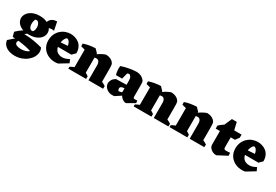

<svg xmlns="http://www.w3.org/2000/svg" viewBox="62 -1723 4439 3085"><g transform="rotate(30 2281.5 -180.5)"><path d="M236 252Q200 252 162.5 244.5Q125 237 92 219Q59 201 36 170.5Q13 140 7 94L164 -44L260 -51Q225 -32 202.5 -14.5Q180 3 169 18.5Q158 34 158 49Q158 80 191.5 94.5Q225 109 270 109Q298 109 326.5 103.5Q355 98 378.5 87.5Q402 77 416 62Q372 47 314.5 35Q257 23 192.5 15Q128 7 61 4L39 -78Q65 -104 91 -125Q117 -146 145.5 -164Q174 -182 206 -197L273 -180Q252 -168 234 -154.5Q216 -141 201 -127Q245 -127 289.5 -123Q334 -119 377.5 -111.5Q421 -104 462.5 -95Q504 -86 541 -75Q562 -33 557.5 12.5Q553 58 527.5 100.5Q502 143 458.5 177.5Q415 212 358.5 232Q302 252 236 252ZM266 -156Q182 -156 129 -181.5Q76 -207 50.5 -246.5Q25 -286 25 -326Q25 -370 53 -411Q81 -452 136.5 -479Q192 -506 272 -506Q347 -506 402 -482Q457 -458 486.5 -418Q516 -378 516 -331Q516 -286 487.5 -246Q459 -206 403.5 -181Q348 -156 266 -156ZM295 -236Q308 -244 315.5 -268Q323 -292 323 -320Q323 -340 317.5 -360Q312 -380 301.5 -395.5Q291 -411 276 -418Q261 -425 241 -419Q231 -412 224.5 -384.5Q218 -357 218 -329Q218 -302 226 -278.5Q234 -255 251.5 -242.5Q269 -230 295 -236ZM413 -352Q404 -385 404.5 -421.5Q405 -458 420 -491Q435 -524 468 -545Q501 -566 556 -567L587 -413Q496 -429 435 -375Z M907 11Q846 23 788 11Q730 -1 684 -33Q638 -65 611 -116.5Q584 -168 584 -236Q584 -298 606 -347.5Q628 -397 665.5 -432Q703 -467 750.5 -485.5Q798 -504 848 -504Q885 -504 925.5 -492.5Q966 -481 1001 -455Q1036 -429 1057.5 -385.5Q1079 -342 1079 -278L899 -271Q904 -301 896.5 -333Q889 -365 871.5 -387.5Q854 -410 828 -413Q808 -399 794.5 -373Q781 -347 774.5 -316Q768 -285 768 -257Q768 -208 786 -175Q804 -142 836.5 -125Q869 -108 910 -108Q942 -108 971.5 -118Q1001 -128 1037 -147L1065 -85ZM1020 -219 710 -220 694 -299 971 -318 1079 -278Z M1165 0V-445L1307 -503L1366 -442V0ZM1464 0V-281Q1464 -322 1446.5 -346.5Q1429 -371 1394 -369Q1371 -368 1345.5 -356.5Q1320 -345 1295 -328.5Q1270 -312 1246 -294L1245 -315Q1285 -360 1327.5 -396Q1370 -432 1413.5 -457.5Q1457 -483 1499 -498Q1519 -499 1547 -494Q1575 -489 1604 -473Q1633 -457 1653 -425Q1658 -417 1660.5 -403Q1663 -389 1664 -364Q1665 -339 1665 -294V0ZM1090 -415 1088 -464Q1136 -481 1191.5 -491Q1247 -501 1307 -503L1302 -417L1215 -383ZM1091 0 1090 -35Q1122 -55 1156.5 -68Q1191 -81 1222 -88L1214 0ZM1257 0 1290 -115Q1323 -105 1356.5 -88.5Q1390 -72 1421 -49L1420 0ZM1556 0 1589 -115Q1622 -105 1664 -88.5Q1706 -72 1737 -49L1735 0Z M2168 17Q2145 17 2123 7Q2101 -3 2082 -22.5Q2063 -42 2049 -70L2030 -73V-318Q2030 -365 2015.5 -386.5Q2001 -408 1985 -416Q1975 -415 1965 -412.5Q1955 -410 1948 -406L1919 -294L1805 -293Q1794 -330 1790 -372.5Q1786 -415 1792 -454Q1826 -466 1864.5 -475.5Q1903 -485 1940.5 -491.5Q1978 -498 2011 -501.5Q2044 -505 2066 -505Q2096 -505 2123 -498Q2150 -491 2174.5 -474.5Q2199 -458 2219 -431Q2227 -419 2229 -395Q2231 -371 2231 -329V-134Q2231 -124 2237 -116Q2243 -108 2255 -108Q2267 -108 2278.5 -108.5Q2290 -109 2308 -110L2311 -65ZM1952 12Q1891 22 1847 3.5Q1803 -15 1780 -48.5Q1757 -82 1757 -117Q1757 -149 1777 -183Q1797 -217 1842 -239L2064 -244V-178H2032Q2017 -178 2002.5 -175.5Q1988 -173 1977 -168Q1966 -163 1959.5 -154Q1953 -145 1953 -132Q1953 -122 1957 -110Q1961 -98 1968 -90Q1984 -92 1999.5 -95.5Q2015 -99 2030.5 -103.5Q2046 -108 2058 -111L2075 -69Z M2377 0V-445L2519 -503L2578 -442V0ZM2676 0V-281Q2676 -322 2658.5 -346.5Q2641 -371 2606 -369Q2583 -368 2557.5 -356.5Q2532 -345 2507 -328.5Q2482 -312 2458 -294L2457 -315Q2497 -360 2539.5 -396Q2582 -432 2625.5 -457.5Q2669 -483 2711 -498Q2731 -499 2759 -494Q2787 -489 2816 -473Q2845 -457 2865 -425Q2870 -417 2872.5 -403Q2875 -389 2876 -364Q2877 -339 2877 -294V0ZM2302 -415 2300 -464Q2348 -481 2403.5 -491Q2459 -501 2519 -503L2514 -417L2427 -383ZM2303 0 2302 -35Q2334 -55 2368.5 -68Q2403 -81 2434 -88L2426 0ZM2469 0 2502 -115Q2535 -105 2568.5 -88.5Q2602 -72 2633 -49L2632 0ZM2768 0 2801 -115Q2834 -105 2876 -88.5Q2918 -72 2949 -49L2947 0Z M3043 0V-445L3185 -503L3244 -442V0ZM3342 0V-281Q3342 -322 3324.5 -346.5Q3307 -371 3272 -369Q3249 -368 3223.5 -356.5Q3198 -345 3173 -328.5Q3148 -312 3124 -294L3123 -315Q3163 -360 3205.5 -396Q3248 -432 3291.5 -457.5Q3335 -483 3377 -498Q3397 -499 3425 -494Q3453 -489 3482 -473Q3511 -457 3531 -425Q3536 -417 3538.5 -403Q3541 -389 3542 -364Q3543 -339 3543 -294V0ZM2968 -415 2966 -464Q3014 -481 3069.5 -491Q3125 -501 3185 -503L3180 -417L3093 -383ZM2969 0 2968 -35Q3000 -55 3034.5 -68Q3069 -81 3100 -88L3092 0ZM3135 0 3168 -115Q3201 -105 3234.5 -88.5Q3268 -72 3299 -49L3298 0ZM3434 0 3467 -115Q3500 -105 3542 -88.5Q3584 -72 3615 -49L3613 0Z M3844 17Q3807 18 3774.5 2.5Q3742 -13 3721.5 -40Q3701 -67 3701 -99V-450L3772 -613H3862L3902 -443V-164Q3902 -142 3912 -133.5Q3922 -125 3941 -125Q3958 -125 3979 -126.5Q4000 -128 4017 -129L4021 -76ZM3623 -350 3622 -406Q3660 -441 3709.5 -474Q3759 -507 3820 -540L3848 -426L3844 -351ZM3858 -349V-474H4031V-417L3980 -349Z M4378 11Q4317 23 4259 11Q4201 -1 4155 -33Q4109 -65 4082 -116.5Q4055 -168 4055 -236Q4055 -298 4077 -347.5Q4099 -397 4136.5 -432Q4174 -467 4221.5 -485.5Q4269 -504 4319 -504Q4356 -504 4396.5 -492.5Q4437 -481 4472 -455Q4507 -429 4528.5 -385.5Q4550 -342 4550 -278L4370 -271Q4375 -301 4367.5 -333Q4360 -365 4342.5 -387.5Q4325 -410 4299 -413Q4279 -399 4265.5 -373Q4252 -347 4245.5 -316Q4239 -285 4239 -257Q4239 -208 4257 -175Q4275 -142 4307.5 -125Q4340 -108 4381 -108Q4413 -108 4442.5 -118Q4472 -128 4508 -147L4536 -85ZM4491 -219 4181 -220 4165 -299 4442 -318 4550 -278Z"/></g></svg>

Font: Eczar ExtraBold
Style: Regular
Weight: 800
Designer: Vaibhav Singh
Foundry: Rosetta Type Foundry
Version: Version 2.000